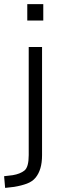

<svg xmlns="http://www.w3.org/2000/svg" viewBox="-64 -723 298 936"><path d="M69 -623V-703H147V-623ZM-39 193 -44 136 -2 131Q34 125 55 108.5Q76 92 76 33V-494H141V33Q141 70 133 97Q125 124 109.5 143Q94 162 67.5 172Q41 182 5 188Z"/></svg>

Font: Nunito Sans 7pt Condensed Light
Style: Regular
Weight: 300
Width: 3
Designer: Vernon Adams
Foundry: Vernon Adams
Version: Version 3.101;gftools[0.9.27]